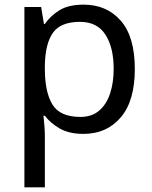

<svg xmlns="http://www.w3.org/2000/svg" viewBox="-20 -566 655 826"><path d="M340 -546Q439 -546 499.5 -477Q560 -408 560 -269Q560 -132 499.5 -61Q439 10 339 10Q277 10 236.5 -13.5Q196 -37 173 -68H167Q169 -51 171 -25Q173 1 173 20V240H85V-536H157L169 -463H173Q197 -498 236 -522Q275 -546 340 -546ZM324 -472Q242 -472 208.5 -426Q175 -380 173 -286V-269Q173 -170 205.5 -116.5Q238 -63 326 -63Q375 -63 406.5 -90Q438 -117 453.5 -163.5Q469 -210 469 -270Q469 -362 433.5 -417Q398 -472 324 -472Z"/></svg>

Font: Noto Sans Nushu
Style: Regular
Weight: 400
Designer: Lisa Huang
Foundry: Lisa Huang
Version: Version 1.003; ttfautohint (v1.8.4.7-5d5b)